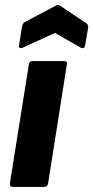

<svg xmlns="http://www.w3.org/2000/svg" viewBox="-20 -738 368 758"><path d="M32 0Q17 0 19 -14L94 -484Q96 -497 108 -497H232Q247 -497 244 -484L170 -14Q167 0 156 0ZM70 -550Q63 -547 58.5 -549Q54 -551 55 -558L67 -634Q70 -646 78 -651L199 -715Q210 -722 218 -715L318 -648Q330 -640 328 -629L316 -559Q313 -543 299 -550L197 -608Z"/></svg>

Font: Sofia Sans Semi Condensed Black
Style: Italic
Weight: 900
Italic angle: -9°
Version: Version 4.100